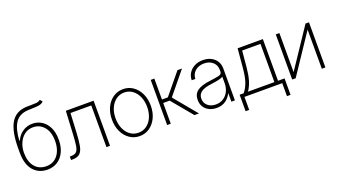

<svg xmlns="http://www.w3.org/2000/svg" viewBox="-71 -1368 3767 2141"><g transform="rotate(-20 1812.5 -298.0)"><path d="M444.8 -750 468.3 -721.2Q444.3 -697.8 407.7 -693.4Q371.1 -689 328.6 -688Q317.4 -688 305.7 -687.5Q293.9 -687 281.7 -686.5Q176.8 -680.7 128.9 -607.7Q81.1 -534.7 74.7 -399.4H80.6Q107.9 -460 158.9 -494.1Q210 -528.3 273.4 -528.3Q335 -528.3 384.5 -496.8Q434.1 -465.3 463.1 -405.8Q492.2 -346.2 491.7 -262.2Q492.2 -179.7 463.4 -118.2Q434.6 -56.6 383.3 -22.7Q332 11.2 263.2 11.7Q158.2 11.2 95.9 -61Q33.7 -133.3 33.2 -270V-326.2Q33.7 -525.4 92.3 -623.8Q150.9 -722.2 277.8 -727.5Q291.5 -728 304.4 -728Q317.4 -728 330.1 -728Q366.7 -728 395.8 -730.7Q424.8 -733.4 444.8 -750ZM263.2 -28.8Q319.8 -28.8 361.3 -57.9Q402.8 -86.9 425.8 -139.4Q448.7 -191.9 448.7 -262.2Q448.7 -368.2 397.7 -428.2Q346.7 -488.3 267.1 -488.3Q208 -488.3 165.5 -455.8Q123 -423.3 100.1 -370.1Q77.1 -316.9 76.7 -255.4Q76.7 -148.4 126.5 -88.6Q176.3 -28.8 263.2 -28.8Z M543 0V-41H557.6Q600.1 -41 620.8 -60.3Q641.6 -79.6 649.7 -129.4Q657.7 -179.2 662.1 -271.5L675.8 -535.6H1005.4V0H962.9V-494.6H716.3L704.1 -260.3Q699.2 -169.4 688.5 -112.1Q677.7 -54.7 648.9 -27.3Q620.1 0 560.5 0Z M1356 11.7Q1289.1 11.7 1236.8 -24.7Q1184.6 -61 1154.8 -123.8Q1125 -186.5 1125 -266.6Q1125 -346.7 1154.8 -409.4Q1184.6 -472.2 1236.8 -508.5Q1289.1 -544.9 1356 -544.9Q1422.4 -544.9 1474.4 -508.5Q1526.4 -472.2 1556.2 -409.2Q1585.9 -346.2 1585.9 -266.6Q1585.9 -186.5 1556.2 -123.8Q1526.4 -61 1474.4 -24.7Q1422.4 11.7 1356 11.7ZM1356 -28.3Q1410.6 -28.3 1452.9 -59.1Q1495.1 -89.8 1519 -143.8Q1543 -197.8 1543 -266.6Q1543 -335.4 1519 -389.2Q1495.1 -442.9 1452.9 -473.9Q1410.6 -504.9 1356 -504.9Q1301.3 -504.9 1258.8 -473.9Q1216.3 -442.9 1192.1 -389.2Q1168 -335.4 1168 -266.6Q1168 -197.8 1191.9 -143.8Q1215.8 -89.8 1258.3 -59.1Q1300.8 -28.3 1356 -28.3Z M1683.1 0V-535.6H1726.1V-287.1H1795.9L2000.5 -535.6H2054.2L1836.9 -270.5L2061 0H2007.3L1802.7 -246.1H1726.1V0Z M2269.5 10.3Q2222.7 10.3 2183.8 -7.8Q2145 -25.9 2121.8 -61.3Q2098.6 -96.7 2098.6 -147.9Q2098.6 -214.4 2146.7 -250.7Q2194.8 -287.1 2304.2 -300.3Q2366.7 -308.1 2406 -316.7Q2445.3 -325.2 2445.3 -356.4V-379.4Q2445.3 -433.6 2405.8 -469.2Q2366.2 -504.9 2302.2 -504.9Q2237.8 -504.9 2196.5 -468Q2155.3 -431.2 2154.3 -375.5H2111.3Q2111.8 -423.8 2136.5 -461.9Q2161.1 -500 2203.9 -522.2Q2246.6 -544.4 2302.2 -544.4Q2357.4 -544.4 2399.2 -523.2Q2440.9 -502 2464.1 -464.8Q2487.3 -427.7 2487.3 -379.4V0H2445.3V-98.1H2442.4Q2420.9 -52.2 2377.4 -21Q2334 10.3 2269.5 10.3ZM2273.4 -29.3Q2324.7 -29.3 2363.5 -54.2Q2402.3 -79.1 2423.8 -122.3Q2445.3 -165.5 2445.3 -220.7V-296.9Q2428.7 -284.2 2391.8 -276.1Q2355 -268.1 2308.6 -262.2Q2220.7 -252 2181.2 -223.9Q2141.6 -195.8 2141.6 -146Q2141.6 -93.3 2179 -61.3Q2216.3 -29.3 2273.4 -29.3Z M2558.1 154.3V-41H2606.4Q2643.1 -85.9 2663.8 -145.3Q2684.6 -204.6 2693.4 -300.3L2714.4 -535.6H3013.7V-41H3091.3V154.3H3048.8V0H2600.6V154.3ZM2657.2 -41H2970.7V-494.6H2753.4L2735.4 -300.3Q2727.5 -215.3 2709.5 -152.8Q2691.4 -90.3 2657.2 -41Z M3561 0H3518.6V-461.9H3517.1L3208.5 0H3167V-535.6H3210V-73.2H3210.9L3520 -535.6H3561Z"/></g></svg>

Font: Inter Display Extra Light
Style: Regular
Weight: 200
Designer: Rasmus Andersson
Foundry: rsms
Version: Version 4.000;git-4fc901f